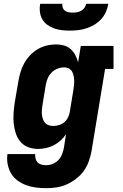

<svg xmlns="http://www.w3.org/2000/svg" viewBox="-20 -770 640 1003"><path d="M221 213Q194 213 167 209.5Q140 206 116 197Q92 188 71.5 173Q51 158 38 136Q25 114 20 87.5Q15 61 19 35H164Q163 47 166 59Q169 71 177 79Q185 87 197 90Q209 93 221 93Q238 93 255.5 86Q273 79 285.5 65.5Q298 52 304.5 35Q311 18 314 1L325 -69Q313 -51 296.5 -36Q280 -21 260.5 -11Q241 -1 220 3.5Q199 8 178 8Q151 8 126.5 -1.5Q102 -11 86 -30.5Q70 -50 62 -75Q54 -100 51.5 -126.5Q49 -153 51 -180.5Q53 -208 57 -235L76 -345Q80 -369 87 -393Q94 -417 106.5 -439.5Q119 -462 137 -481Q155 -500 177 -513Q199 -526 223.5 -532Q248 -538 273 -538Q294 -538 314 -532.5Q334 -527 349 -513.5Q364 -500 373.5 -482Q383 -464 388 -444L402 -530H573V-410H529L458 20Q453 47 443.5 73.5Q434 100 417.5 123Q401 146 377.5 164Q354 182 328 193.5Q302 205 275 209Q248 213 221 213ZM259 -112Q274 -112 289.5 -117Q305 -122 317 -132.5Q329 -143 336 -158Q343 -173 345 -188L363 -298Q365 -311 366.5 -324Q368 -337 367.5 -349.5Q367 -362 364.5 -374.5Q362 -387 356 -397Q350 -407 339 -412.5Q328 -418 315 -418Q297 -418 279.5 -411Q262 -404 249 -390.5Q236 -377 229 -360Q222 -343 219 -326L201 -216Q199 -204 198.5 -191.5Q198 -179 199.5 -167.5Q201 -156 205 -145.5Q209 -135 216.5 -127Q224 -119 235.5 -115.5Q247 -112 259 -112ZM345 -610Q324 -610 302.5 -612.5Q281 -615 262 -622Q243 -629 227 -640.5Q211 -652 201 -669.5Q191 -687 188.5 -708Q186 -729 190 -750H306Q304 -739 308 -729Q312 -719 320 -713.5Q328 -708 339 -706Q350 -704 360 -704Q371 -704 382.5 -706Q394 -708 404 -713.5Q414 -719 421 -729Q428 -739 430 -750H546Q542 -728 533 -707.5Q524 -687 508.5 -670Q493 -653 473 -641Q453 -629 431.5 -622Q410 -615 388 -612.5Q366 -610 345 -610Z"/></svg>

Font: Iosevka Curly Slab HvEx
Style: Italic
Weight: 900
Width: 7
Italic angle: -9°
Monospace: yes
Designer: Belleve Invis
Foundry: Belleve Invis
Version: Version 11.1.0; ttfautohint (v1.8.3)